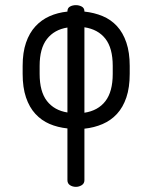

<svg xmlns="http://www.w3.org/2000/svg" viewBox="-20 -494 592 746"><path d="M308 -449Q346 -445 378.5 -431.5Q411 -418 434.5 -392.5Q458 -367 471 -328.5Q484 -290 484 -238V-207Q484 -154 471 -115.5Q458 -77 434.5 -51.5Q411 -26 378.5 -12Q346 2 308 6V206Q308 219 297.5 225.5Q287 232 275 232Q262 232 252 225.5Q242 219 242 206V5Q204 1 172.5 -12.5Q141 -26 117.5 -51.5Q94 -77 81 -115.5Q68 -154 68 -207V-238Q68 -290 81 -328Q94 -366 117.5 -391.5Q141 -417 172.5 -431Q204 -445 242 -449V-450Q242 -463 252 -468.5Q262 -474 275 -474Q287 -474 297.5 -468.5Q308 -463 308 -450ZM134 -207Q134 -138 162.5 -101.5Q191 -65 242 -57V-387Q191 -379 162.5 -342.5Q134 -306 134 -238ZM418 -238Q418 -307 389.5 -343.5Q361 -380 308 -388V-56Q361 -64 389.5 -101Q418 -138 418 -207Z"/></svg>

Font: AkaAcidDosis
Style: Regular
Weight: 400
Designer: Edgar Tolentino, Pablo Impallari, Igino Marini, Aka-Acid
Foundry: Edgar Tolentino, Pablo Impallari, Igino Marini, Cyberella
Version: Version 1.007